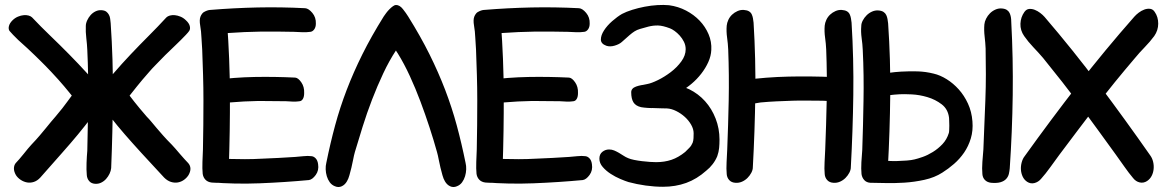

<svg xmlns="http://www.w3.org/2000/svg" viewBox="-20 -735 4691 772"><path d="M362 4Q375 5 386.5 -0.5Q398 -6 406.5 -15.5Q415 -25 420.5 -36.5Q426 -48 427 -59Q433 -205 434 -350.5Q435 -496 425 -642Q424 -651 423 -659.5Q422 -668 418 -675.5Q414 -683 407.5 -688Q401 -693 389 -694Q376 -695 364.5 -689.5Q353 -684 344.5 -674.5Q336 -665 330.5 -653Q325 -641 325 -630Q324 -607 327 -582Q330 -557 331 -534Q336 -431 334 -327Q334 -278 333 -229Q332 -180 331 -129Q329 -107 328 -80Q327 -53 329 -31Q330 -17 338.5 -7Q347 3 362 4ZM30 -653Q19 -642 16 -630.5Q13 -619 18 -611Q23 -605 32.5 -595Q42 -585 53 -574.5Q64 -564 74.5 -555Q85 -546 90 -541Q107 -525 119.5 -513Q132 -501 142.5 -490.5Q153 -480 163 -470Q173 -460 186 -446Q202 -429 214.5 -415Q227 -401 238 -388Q249 -375 259.5 -362Q270 -349 282 -334Q290 -325 301.5 -309.5Q313 -294 325 -278.5Q337 -263 347 -250Q357 -237 363 -231Q368 -226 369 -232Q370 -238 371 -249.5Q372 -261 374.5 -275.5Q377 -290 386 -300Q402 -320 403 -334.5Q404 -349 397 -358Q367 -400 331 -439.5Q295 -479 257.5 -517Q220 -555 182 -591.5Q144 -628 109 -665Q104 -670 95 -672.5Q86 -675 75 -674Q64 -673 52 -668Q40 -663 30 -653ZM44 -31Q51 -20 63 -12Q75 -4 88.5 -1.5Q102 1 116 -3.5Q130 -8 142 -21Q193 -79 229 -119.5Q265 -160 293.5 -194.5Q322 -229 348 -263.5Q374 -298 405 -346Q413 -358 416 -373.5Q419 -389 402 -408Q393 -418 381 -424.5Q369 -431 357 -434Q345 -437 334.5 -435.5Q324 -434 318 -427Q312 -420 310 -415Q308 -410 306.5 -406Q305 -402 302.5 -397.5Q300 -393 294 -385Q280 -366 270 -352.5Q260 -339 250.5 -326Q241 -313 230.5 -299.5Q220 -286 203 -266Q194 -256 185 -245Q176 -234 165 -220.5Q154 -207 140 -190.5Q126 -174 106 -153Q100 -147 92 -137Q84 -127 75 -116Q66 -105 57.5 -95Q49 -85 43 -79Q36 -70 36 -57.5Q36 -45 44 -31ZM728 -653Q718 -663 706 -668Q694 -673 683 -674Q672 -675 663 -672.5Q654 -670 649 -665Q615 -628 578.5 -591.5Q542 -555 506 -517Q470 -479 436 -439.5Q402 -400 373 -358Q366 -349 367.5 -334.5Q369 -320 386 -300Q395 -290 398 -275.5Q401 -261 402 -249.5Q403 -238 404.5 -232Q406 -226 411 -231Q417 -237 426.5 -250Q436 -263 447.5 -278.5Q459 -294 470 -309.5Q481 -325 488 -334Q511 -363 530.5 -387.5Q550 -412 580 -446Q592 -460 602 -470Q612 -480 622 -490.5Q632 -501 644 -513Q656 -525 673 -541Q678 -546 687.5 -555Q697 -564 707.5 -574.5Q718 -585 727.5 -595Q737 -605 741 -611Q746 -619 743 -630.5Q740 -642 728 -653ZM738 -31Q754 -59 737 -79Q731 -85 722 -95Q713 -105 703.5 -116Q694 -127 685.5 -137Q677 -147 671 -153Q650 -174 635.5 -190.5Q621 -207 609.5 -220.5Q598 -234 589 -245Q580 -256 570 -266Q553 -286 541.5 -299.5Q530 -313 520 -326Q510 -339 499.5 -352.5Q489 -366 474 -385Q468 -393 465.5 -397.5Q463 -402 461.5 -406Q460 -410 457.5 -415Q455 -420 449 -427Q443 -434 432.5 -435.5Q422 -437 410 -434Q398 -431 386 -424.5Q374 -418 365 -408Q349 -389 353 -373.5Q357 -358 365 -346Q398 -298 425 -263.5Q452 -229 482 -194.5Q512 -160 549 -119.5Q586 -79 640 -21Q653 -8 667.5 -3.5Q682 1 695.5 -1.5Q709 -4 720 -12Q731 -20 738 -31Z M1203 -361Q1204 -386 1191.5 -404Q1179 -422 1167 -423Q1085 -427 1003.5 -425.5Q922 -424 840 -413Q831 -411 822 -405Q813 -399 812 -376Q812 -352 824.5 -334Q837 -316 850 -315Q863 -314 876.5 -317.5Q890 -321 904 -323Q961 -328 1019 -329Q1047 -329 1074 -328.5Q1101 -328 1130 -328Q1142 -327 1157.5 -326.5Q1173 -326 1185 -328Q1193 -329 1198 -337.5Q1203 -346 1203 -361ZM831 -1Q871 2 886.5 -3Q902 -8 905 -18Q908 -28 904 -40.5Q900 -53 900 -63Q905 -209 904.5 -353.5Q904 -498 893 -644Q893 -650 899 -656.5Q905 -663 911.5 -670Q918 -677 922.5 -682.5Q927 -688 922.5 -692Q918 -696 902 -697.5Q886 -699 852 -697Q839 -696 825 -694.5Q811 -693 801 -687Q791 -681 786 -668Q781 -655 785 -632Q789 -609 790 -584Q791 -559 793 -536Q795 -484 796.5 -433Q798 -382 798 -331Q798 -281 797.5 -232.5Q797 -184 796 -134Q795 -111 794 -84Q793 -57 795 -36Q797 -22 806 -12.5Q815 -3 831 -1ZM1250 -640Q1251 -665 1236 -683Q1221 -701 1207 -702Q1110 -707 1016 -705Q922 -703 824 -695Q813 -694 800 -686.5Q787 -679 786 -656Q785 -631 800 -613Q815 -595 830 -594Q846 -593 862.5 -596.5Q879 -600 894 -602Q964 -607 1031 -608Q1063 -608 1096 -608Q1129 -608 1162 -607Q1177 -606 1195.5 -605.5Q1214 -605 1228 -607Q1237 -608 1243.5 -617Q1250 -626 1250 -640ZM1259 -75Q1257 -90 1249.5 -98Q1242 -106 1233 -107Q1218 -109 1200 -107Q1182 -105 1167 -104Q1133 -102 1100 -100Q1067 -98 1034 -97Q999 -95 965 -95Q931 -95 896 -96Q880 -97 863 -99.5Q846 -102 831 -100Q816 -99 804 -88Q792 -77 796 -52Q799 -29 808 -15.5Q817 -2 828 -2Q924 6 1024.5 2Q1125 -2 1222 -11Q1236 -13 1249.5 -31.5Q1263 -50 1259 -75Z M1327 14Q1341 20 1354 14Q1367 8 1375 -6Q1381 -16 1385 -30.5Q1389 -45 1393 -61Q1397 -77 1400 -93.5Q1403 -110 1407 -124Q1421 -171 1438 -225.5Q1455 -280 1476 -334.5Q1497 -389 1521 -440Q1545 -491 1572 -532Q1574 -529 1575.5 -526Q1577 -523 1579 -521Q1605 -479 1628 -429Q1651 -379 1670.5 -327Q1690 -275 1707 -223Q1724 -171 1737 -124Q1741 -110 1744 -93.5Q1747 -77 1751 -61Q1755 -45 1759 -30.5Q1763 -16 1769 -6Q1777 8 1790 14Q1803 20 1817 14Q1830 9 1838 -2Q1846 -13 1850 -26.5Q1854 -40 1854.5 -54Q1855 -68 1852 -80Q1836 -159 1816.5 -231Q1797 -303 1770 -373.5Q1743 -444 1707 -516.5Q1671 -589 1621 -669Q1613 -682 1600 -698.5Q1587 -715 1572 -715Q1567 -715 1560 -710Q1553 -705 1546 -698Q1539 -691 1533 -683Q1527 -675 1523 -669Q1473 -589 1437 -516.5Q1401 -444 1374 -373.5Q1347 -303 1327.5 -231Q1308 -159 1292 -80Q1289 -68 1289.5 -54Q1290 -40 1294 -26.5Q1298 -13 1306 -2Q1314 9 1327 14Z M2304 -361Q2305 -386 2292.5 -404Q2280 -422 2268 -423Q2186 -427 2104.5 -425.5Q2023 -424 1941 -413Q1932 -411 1923 -405Q1914 -399 1913 -376Q1913 -352 1925.5 -334Q1938 -316 1951 -315Q1964 -314 1977.5 -317.5Q1991 -321 2005 -323Q2062 -328 2120 -329Q2148 -329 2175 -328.5Q2202 -328 2231 -328Q2243 -327 2258.5 -326.5Q2274 -326 2286 -328Q2294 -329 2299 -337.5Q2304 -346 2304 -361ZM1932 -1Q1972 2 1987.5 -3Q2003 -8 2006 -18Q2009 -28 2005 -40.5Q2001 -53 2001 -63Q2006 -209 2005.5 -353.5Q2005 -498 1994 -644Q1994 -650 2000 -656.5Q2006 -663 2012.5 -670Q2019 -677 2023.5 -682.5Q2028 -688 2023.5 -692Q2019 -696 2003 -697.5Q1987 -699 1953 -697Q1940 -696 1926 -694.5Q1912 -693 1902 -687Q1892 -681 1887 -668Q1882 -655 1886 -632Q1890 -609 1891 -584Q1892 -559 1894 -536Q1896 -484 1897.5 -433Q1899 -382 1899 -331Q1899 -281 1898.5 -232.5Q1898 -184 1897 -134Q1896 -111 1895 -84Q1894 -57 1896 -36Q1898 -22 1907 -12.5Q1916 -3 1932 -1ZM2351 -640Q2352 -665 2337 -683Q2322 -701 2308 -702Q2211 -707 2117 -705Q2023 -703 1925 -695Q1914 -694 1901 -686.5Q1888 -679 1887 -656Q1886 -631 1901 -613Q1916 -595 1931 -594Q1947 -593 1963.5 -596.5Q1980 -600 1995 -602Q2065 -607 2132 -608Q2164 -608 2197 -608Q2230 -608 2263 -607Q2278 -606 2296.5 -605.5Q2315 -605 2329 -607Q2338 -608 2344.5 -617Q2351 -626 2351 -640ZM2360 -75Q2358 -90 2350.5 -98Q2343 -106 2334 -107Q2319 -109 2301 -107Q2283 -105 2268 -104Q2234 -102 2201 -100Q2168 -98 2135 -97Q2100 -95 2066 -95Q2032 -95 1997 -96Q1981 -97 1964 -99.5Q1947 -102 1932 -100Q1917 -99 1905 -88Q1893 -77 1897 -52Q1900 -29 1909 -15.5Q1918 -2 1929 -2Q2025 6 2125.5 2Q2226 -2 2323 -11Q2337 -13 2350.5 -31.5Q2364 -50 2360 -75Z M2646 16Q2696 16 2739 0.5Q2782 -15 2820 -49Q2834 -60 2845.5 -75Q2857 -90 2864 -107Q2870 -124 2871.5 -140Q2873 -156 2873 -174Q2873 -218 2857.5 -258Q2842 -298 2815 -328Q2788 -358 2751.5 -376Q2715 -394 2673 -394Q2660 -394 2634.5 -395.5Q2609 -397 2583 -395.5Q2557 -394 2537.5 -387Q2518 -380 2518 -364Q2518 -338 2527 -323.5Q2536 -309 2558 -304Q2570 -302 2585.5 -301Q2601 -300 2611 -301Q2629 -302 2633.5 -309Q2638 -316 2636 -325Q2634 -334 2629 -343.5Q2624 -353 2621.5 -359Q2619 -365 2623.5 -365.5Q2628 -366 2645 -356Q2658 -349 2677 -352.5Q2696 -356 2717.5 -368Q2739 -380 2760.5 -398Q2782 -416 2799.5 -438.5Q2817 -461 2828 -485.5Q2839 -510 2840 -534Q2842 -567 2829 -597.5Q2816 -628 2793 -652Q2770 -676 2738.5 -692.5Q2707 -709 2670 -714Q2649 -716 2623.5 -714.5Q2598 -713 2572 -708Q2546 -703 2522 -695.5Q2498 -688 2481 -679Q2462 -668 2441.5 -650Q2421 -632 2408.5 -612.5Q2396 -593 2396 -576Q2396 -559 2418 -551Q2433 -546 2451.5 -551.5Q2470 -557 2480 -566Q2500 -584 2511 -593.5Q2522 -603 2531.5 -609Q2541 -615 2553 -618.5Q2565 -622 2587 -628Q2607 -633 2626 -632.5Q2645 -632 2674 -621Q2682 -618 2692.5 -610.5Q2703 -603 2713 -592Q2723 -581 2730 -567Q2737 -553 2737 -537Q2737 -512 2719.5 -488Q2702 -464 2677 -445Q2652 -426 2625.5 -413Q2599 -400 2582 -397Q2551 -391 2542.5 -388.5Q2534 -386 2534.5 -384.5Q2535 -383 2537 -381.5Q2539 -380 2527 -375Q2532 -363 2534.5 -354Q2537 -345 2539 -337.5Q2541 -330 2545 -322.5Q2549 -315 2558 -305Q2562 -303 2576.5 -302Q2591 -301 2607.5 -300.5Q2624 -300 2639.5 -299.5Q2655 -299 2662 -299Q2680 -298 2699 -288.5Q2718 -279 2733.5 -265Q2749 -251 2759 -233.5Q2769 -216 2769 -199Q2769 -190 2768.5 -179.5Q2768 -169 2765 -161Q2760 -149 2751.5 -140.5Q2743 -132 2735 -124Q2708 -102 2680 -92.5Q2652 -83 2618 -83Q2608 -83 2593 -84Q2578 -85 2561.5 -87Q2545 -89 2530 -92Q2515 -95 2506 -99Q2496 -103 2487 -109Q2478 -115 2468.5 -120.5Q2459 -126 2449.5 -130Q2440 -134 2429 -134Q2414 -134 2402 -124.5Q2390 -115 2390 -97Q2390 -79 2403.5 -63.5Q2417 -48 2435.5 -36Q2454 -24 2474 -15.5Q2494 -7 2507 -3Q2540 6 2576 11Q2612 16 2646 16Z M2937 0Q2951 1 2963.5 -4.5Q2976 -10 2985.5 -19.5Q2995 -29 3001 -40.5Q3007 -52 3007 -62Q3015 -208 3017 -353Q3019 -498 3010 -644Q3009 -653 3007.5 -661.5Q3006 -670 3002.5 -677.5Q2999 -685 2991.5 -689.5Q2984 -694 2971 -695Q2958 -696 2945.5 -690.5Q2933 -685 2923.5 -676Q2914 -667 2908.5 -655Q2903 -643 2902 -632Q2900 -609 2903.5 -584Q2907 -559 2908 -536Q2910 -484 2910.5 -433Q2911 -382 2910 -330Q2909 -281 2907.5 -232Q2906 -183 2904 -133Q2903 -110 2901.5 -83Q2900 -56 2902 -35Q2903 -21 2912 -11Q2921 -1 2937 0ZM3331 0Q3345 1 3357.5 -4.5Q3370 -10 3379.5 -19.5Q3389 -29 3395 -40.5Q3401 -52 3401 -62Q3409 -208 3411 -353Q3413 -498 3404 -644Q3403 -653 3401.5 -661.5Q3400 -670 3396.5 -677.5Q3393 -685 3385.5 -689.5Q3378 -694 3365 -695Q3352 -696 3339.5 -690.5Q3327 -685 3317.5 -676Q3308 -667 3302.5 -655Q3297 -643 3296 -632Q3294 -609 3297.5 -584Q3301 -559 3302 -536Q3304 -484 3304.5 -433Q3305 -382 3304 -330Q3303 -281 3301.5 -232Q3300 -183 3298 -133Q3297 -110 3295.5 -83Q3294 -56 3296 -35Q3297 -21 3306 -11Q3315 -1 3331 0ZM3371 -363Q3372 -389 3358.5 -407Q3345 -425 3331 -425Q3240 -429 3150.5 -427Q3061 -425 2970 -413Q2959 -411 2949 -405.5Q2939 -400 2938 -377Q2937 -352 2950.5 -334Q2964 -316 2978 -315Q2992 -315 3008 -318Q3024 -321 3038 -323Q3070 -326 3102 -327.5Q3134 -329 3166 -330Q3196 -331 3226.5 -330.5Q3257 -330 3288 -330Q3302 -329 3319 -328.5Q3336 -328 3349 -330Q3369 -333 3371 -363Z M3965 0Q3989 2 4003.5 -2.5Q4018 -7 4026 -16Q4034 -25 4036.5 -36Q4039 -47 4040 -58Q4050 -204 4052 -353Q4054 -502 4046 -649Q4046 -658 4044.5 -666.5Q4043 -675 4039.5 -682.5Q4036 -690 4028.5 -695Q4021 -700 4008 -701Q3995 -702 3982.5 -696.5Q3970 -691 3960.5 -681.5Q3951 -672 3945 -660Q3939 -648 3938 -637Q3936 -614 3939 -588.5Q3942 -563 3943 -540Q3944 -488 3944 -436.5Q3944 -385 3942 -333Q3940 -283 3938 -234Q3936 -185 3934 -134Q3932 -111 3930 -84Q3928 -57 3930 -35Q3931 -21 3940 -11.5Q3949 -2 3965 0ZM3598 -356Q3614 -357 3645.5 -355.5Q3677 -354 3709 -344.5Q3741 -335 3766.5 -315.5Q3792 -296 3796 -261Q3796 -258 3796.5 -249Q3797 -240 3797 -230Q3797 -220 3796.5 -211Q3796 -202 3795 -200Q3787 -174 3769.5 -155.5Q3752 -137 3731 -124Q3710 -111 3690 -104Q3670 -97 3657 -94Q3645 -91 3626 -89.5Q3607 -88 3587.5 -87.5Q3568 -87 3552.5 -88Q3537 -89 3532 -92Q3527 -98 3530 -107Q3533 -116 3528 -117Q3508 -119 3501 -117.5Q3494 -116 3496 -92Q3496 -83 3491.5 -67.5Q3487 -52 3483 -37Q3479 -22 3478 -11Q3477 0 3485 0Q3505 0 3540 1Q3575 2 3615.5 -0.5Q3656 -3 3697 -12Q3738 -21 3769 -41Q3793 -56 3816 -76Q3839 -96 3856.5 -121.5Q3874 -147 3883.5 -178.5Q3893 -210 3890 -247Q3887 -286 3872 -318.5Q3857 -351 3835 -375.5Q3813 -400 3786.5 -416.5Q3760 -433 3734 -439Q3702 -447 3670 -448Q3638 -449 3603 -447Q3588 -446 3577.5 -445Q3567 -444 3557.5 -442.5Q3548 -441 3538 -439Q3528 -437 3514 -434Q3489 -430 3472.5 -421Q3456 -412 3457 -377Q3457 -361 3464.5 -345.5Q3472 -330 3485 -329Q3493 -328 3502.5 -334Q3512 -340 3520 -342Q3531 -346 3540 -348.5Q3549 -351 3558 -352.5Q3567 -354 3576.5 -354.5Q3586 -355 3598 -356ZM3480 0Q3494 1 3506.5 -4.5Q3519 -10 3528.5 -19.5Q3538 -29 3543.5 -40.5Q3549 -52 3550 -62Q3558 -207 3559.5 -351.5Q3561 -496 3551 -641Q3550 -650 3548.5 -658.5Q3547 -667 3543.5 -674.5Q3540 -682 3532.5 -687Q3525 -692 3512 -693Q3499 -694 3486.5 -688.5Q3474 -683 3464.5 -673.5Q3455 -664 3449 -652.5Q3443 -641 3443 -630Q3441 -607 3444.5 -582Q3448 -557 3449 -534Q3454 -432 3452 -329Q3451 -280 3450 -231.5Q3449 -183 3447 -132Q3445 -110 3443.5 -83Q3442 -56 3444 -35Q3446 -21 3455 -11Q3464 -1 3480 0Z M4110 -4Q4098 -12 4092 -25Q4086 -38 4085 -52.5Q4084 -67 4088 -82Q4092 -97 4100 -107Q4204 -252 4313 -392.5Q4422 -533 4541 -668Q4548 -676 4558.5 -684Q4569 -692 4581 -696.5Q4593 -701 4604.5 -699.5Q4616 -698 4623 -687Q4637 -667 4637 -640Q4637 -613 4621 -590Q4604 -567 4582.5 -545Q4561 -523 4543 -501Q4502 -453 4462.5 -404.5Q4423 -356 4385 -305Q4348 -257 4312 -209Q4276 -161 4239 -112Q4222 -89 4203 -62.5Q4184 -36 4166 -16Q4155 -3 4139.5 1Q4124 5 4110 -4ZM4592 -7Q4578 2 4562.5 -1.5Q4547 -5 4536 -19Q4519 -39 4500.5 -65.5Q4482 -92 4466 -114Q4431 -163 4396 -210.5Q4361 -258 4326 -306Q4289 -357 4251 -405.5Q4213 -454 4174 -502Q4156 -523 4135 -545Q4114 -567 4098 -590Q4082 -613 4083 -639.5Q4084 -666 4099 -687Q4107 -698 4118 -699Q4129 -700 4140.5 -695.5Q4152 -691 4162.5 -683Q4173 -675 4180 -667Q4295 -533 4400 -393Q4505 -253 4605 -110Q4613 -99 4616.5 -84.5Q4620 -70 4618.5 -55Q4617 -40 4610.5 -27.5Q4604 -15 4592 -7Z"/></svg>

Font: Balpaq
Style: Regular
Weight: 400
Designer: Abay Emes
Version: Version 1.000